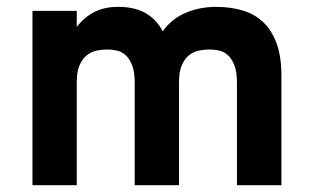

<svg xmlns="http://www.w3.org/2000/svg" viewBox="-20 -543 915 563"><path d="M674.8 0V-300.8Q674.8 -333 667 -352.3Q659.2 -371.6 647.5 -381.8Q635.7 -392.1 621.6 -395Q607.4 -397.9 594.2 -397.9Q579.6 -397.9 563.7 -394.8Q547.9 -391.6 534.9 -381.6Q522 -371.6 513.4 -352.5Q504.9 -333.5 504.9 -301.8V0H375V-300.8Q375 -333 367.2 -352.3Q359.4 -371.6 347.7 -381.8Q335.9 -392.1 321.5 -395Q307.1 -397.9 293.9 -397.9Q279.8 -397.9 264.2 -394.8Q248.5 -391.6 235.4 -381.6Q222.2 -371.6 213.6 -352.5Q205.1 -333.5 205.1 -301.8V0H75.2V-511.2H205.1V-463.9Q225.6 -491.2 255.4 -507.1Q285.2 -522.9 326.2 -522.9Q374.5 -522.9 406.7 -504.6Q439 -486.3 457 -451.2Q484.4 -488.8 525.4 -505.9Q566.4 -522.9 613.8 -522.9Q654.3 -522.9 689.5 -512.9Q724.6 -502.9 750.2 -479.5Q775.9 -456.1 790.5 -417.2Q805.2 -378.4 805.2 -320.8V0Z"/></svg>

Font: Overpass
Style: Bold
Weight: 700
Designer: Delve Withrington
Foundry: Delve Fonts
Version: Version 1.001